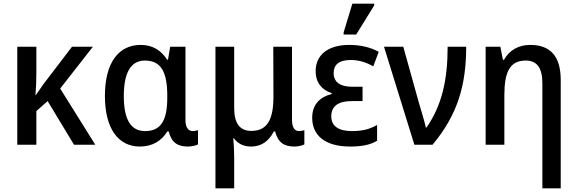

<svg xmlns="http://www.w3.org/2000/svg" viewBox="-20 -796 3177 1056"><path d="M491 -539H376L218 -332C205 -314 191 -293 177 -273H175C178 -305 180 -351 180 -398V-539H75V0H180V-185L242 -240L387 0H504L311 -309Z M749 10C820 10 870 -23 900 -73H908C923 -11 958 10 1014 10C1033 10 1060 4 1069 -2V-80C1062 -78 1050 -75 1040 -75C1017 -75 1000 -93 1000 -136V-539H916L904 -468H899C867 -518 820 -549 754 -549C632 -549 557 -451 557 -268C557 -87 632 10 749 10ZM778 -75C700 -75 661 -138 661 -267C661 -394 698 -463 777 -463C868 -463 900 -397 900 -268V-259C900 -132 864 -75 778 -75Z M1165 240H1268V76C1268 34 1266 -8 1263 -36H1266C1287 -7 1318 10 1361 10C1418 10 1459 -20 1486 -73H1493C1509 -12 1543 10 1600 10C1619 10 1645 4 1654 -2V-80C1648 -78 1635 -75 1625 -75C1602 -75 1586 -93 1586 -136V-539H1483L1484 -266C1484 -141 1452 -76 1362 -76C1298 -76 1268 -119 1268 -202V-539H1165Z M1870 -606H1939L2038 -766V-776H1918L1870 -618ZM1906 10C1964 10 2016 2 2054 -22V-109C2012 -84 1969 -75 1916 -75C1844 -75 1802 -101 1802 -156C1802 -212 1840 -240 1915 -240H1974V-319H1915C1855 -319 1815 -342 1815 -394C1815 -439 1843 -466 1909 -466C1953 -466 1993 -454 2033 -431L2063 -511C2020 -535 1964 -549 1901 -549C1783 -549 1716 -493 1716 -405C1716 -342 1750 -301 1804 -284V-279C1746 -264 1697 -227 1697 -148C1697 -55 1763 10 1906 10Z M2259 0H2359C2497 -165 2544 -328 2544 -539H2442C2442 -355 2410 -216 2326 -95H2322C2315 -129 2296 -190 2283 -234L2198 -539H2092Z M2963 240H3064V-356C3064 -488 3006 -549 2896 -549C2835 -549 2782 -522 2752 -467H2746L2732 -539H2651V0H2754V-273C2754 -400 2784 -463 2872 -463C2935 -463 2963 -420 2963 -338Z"/></svg>

Font: Noto Sans SemiCondensed Medium
Style: Regular
Weight: 500
Width: 4
Designer: Monotype Design Team
Foundry: Monotype Imaging Inc.
Version: Version 2.013